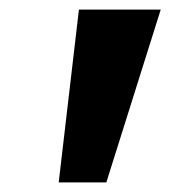

<svg xmlns="http://www.w3.org/2000/svg" viewBox="-20 -678 354 399"><path d="M102 -299 144 -658H314L201 -299Z"/></svg>

Font: Ysabeau Office Black
Style: Italic
Weight: 900
Italic angle: -12°
Designer: Christian Thalmann (Catharsis Fonts)
Version: Version 2.001;gftools[0.9.30]; featfreeze: tnum,lnum,ss02